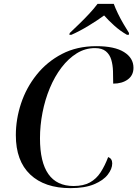

<svg xmlns="http://www.w3.org/2000/svg" viewBox="-20 -964 711 994"><path d="M345 10Q211 10 136.5 -60.5Q62 -131 62 -264Q62 -347 89 -428.5Q116 -510 169.5 -577Q223 -644 300.5 -684.5Q378 -725 479 -725Q573 -725 622 -694.5Q671 -664 671 -613Q671 -574 641.5 -552.5Q612 -531 566 -531Q566 -563 565 -595.5Q564 -628 556 -655Q548 -682 528 -698.5Q508 -715 472 -715Q421 -715 377.5 -688Q334 -661 298.5 -614.5Q263 -568 238 -508Q213 -448 200 -381Q187 -314 187 -248Q187 -1 361 -1Q412 -1 445.5 -19.5Q479 -38 501 -72Q523 -106 540 -151Q561 -143 561 -118Q561 -90 538 -60Q515 -30 467 -10Q419 10 345 10ZM341 -793Q363 -814 390 -840Q417 -866 442.5 -893.5Q468 -921 485 -944H569Q577 -922 590.5 -894Q604 -866 620 -839Q636 -812 648 -793L647 -784H637Q602 -804 571.5 -831.5Q541 -859 519 -884Q485 -859 439 -831Q393 -803 350 -784H339Z"/></svg>

Font: Noto Serif Display Medium
Style: Italic
Weight: 500
Italic angle: -12°
Designer: Monotype Design Team
Foundry: Monotype Imaging Inc.
Version: Version 2.009